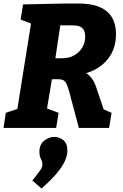

<svg xmlns="http://www.w3.org/2000/svg" viewBox="-26 -727 700 1091"><path d="M-6 0 7 -86 91 -114 70 -91 153 -611 169 -586 91 -616 105 -702 344 -707H420Q633 -707 633 -533Q633 -465 603 -415Q573 -365 520 -335Q467 -305 396 -297L397 -325Q452 -326 479.5 -299.5Q507 -273 519 -236L568 -91L527 -121L608 -86L594 0H422L369 -200Q359 -237 350.5 -253Q342 -269 328.5 -273.5Q315 -278 288 -277L243 -276L273 -301L238 -91L229 -115L307 -86L293 0ZM283 -358 263 -396H326Q368 -396 397.5 -413.5Q427 -431 442.5 -458.5Q458 -486 458 -518Q458 -543 450 -556.5Q442 -570 429.5 -575.5Q417 -581 404.5 -582Q392 -583 382 -583H298L321 -613ZM210 344 158 299Q187 262 201 243Q215 224 215 208Q215 192 206.5 176.5Q198 161 198 135Q198 94 225 72.5Q252 51 282 51Q311 51 334 69.5Q357 88 357 129Q357 154 344 185Q331 216 299 255Q267 294 210 344Z"/></svg>

Font: Bitter Thin ExtraBold
Style: Italic
Weight: 800
Italic angle: -9°
Version: Version 2.002